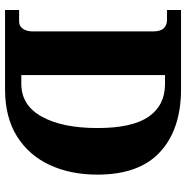

<svg xmlns="http://www.w3.org/2000/svg" viewBox="-8 -746 754 779"><g transform="rotate(90 369.5 -357.0)"><path d="M21 0V-57H68Q86 -57 97 -72Q108 -87 108 -115V-600Q108 -631 95 -644Q82 -657 62 -657H21V-714H343Q504 -714 596.5 -629.5Q689 -545 689 -375Q689 -265 649.5 -180.5Q610 -96 533 -48Q456 0 343 0ZM321 -66Q408 -66 454 -149.5Q500 -233 500 -375Q500 -516 454 -582.5Q408 -649 321 -649H285V-66Z"/></g></svg>

Font: Noto Serif Armenian SemiCondensed ExtraBold
Style: Regular
Weight: 800
Width: 4
Designer: Monotype Design Team
Foundry: Monotype Imaging Inc.
Version: Version 2.008; ttfautohint (v1.8.4.7-5d5b)